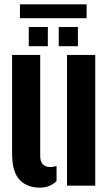

<svg xmlns="http://www.w3.org/2000/svg" viewBox="-20 -852 501 881"><path d="M35.5 -147.5V-600H164.5V-136.5Q164.5 -85.5 212 -85.5Q225 -85.5 239.5 -90.5V-21Q209 9 162 9Q104 9 69.8 -27.2Q35.5 -63.5 35.5 -147.5ZM287.5 0V-600H417V0ZM249.5 -640V-728H337.5V-640ZM112 -640V-728H199.5V-640ZM71.5 -832H377.5V-768.5H71.5Z"/></svg>

Font: Big Shoulders Stencil Display ExtraBold
Style: Regular
Weight: 800
Designer: Patric King
Foundry: XO Type Co
Version: Version 1.000